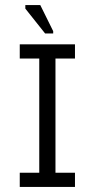

<svg xmlns="http://www.w3.org/2000/svg" viewBox="-20 -738 382 758"><path d="M135 -18V-545H199V-18ZM58 0V-56H276V0ZM58 -507V-563H276V-507ZM158 -606 80 -704V-718H139L190 -615V-606Z"/></svg>

Font: Darker Grotesque Light Medium
Style: Regular
Weight: 500
Version: Version 1.000;gftools[0.9.28]